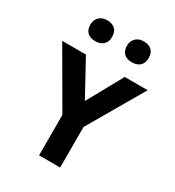

<svg xmlns="http://www.w3.org/2000/svg" viewBox="-210 -1015 1033 1136"><g transform="rotate(30 307.0 -447.0)"><path d="M442 -655H599L379 -277V0H235V-276L15 -655H177L309 -414ZM259 -822Q259 -788 239 -769.5Q219 -751 184 -751Q149 -751 130 -769.5Q111 -788 111 -822Q111 -854 131 -874Q151 -894 185 -894Q221 -894 240 -875.5Q259 -857 259 -822ZM509 -822Q509 -788 489 -769.5Q469 -751 434 -751Q399 -751 380 -769.5Q361 -788 361 -822Q361 -854 381 -874Q401 -894 435 -894Q471 -894 490 -875.5Q509 -857 509 -822Z"/></g></svg>

Font: Intel One Mono
Style: Bold
Weight: 700
Monospace: yes
Designer: Fred Shallcrass
Foundry: Frere-Jones Type LLC
Version: Version 1.400;hotconv 1.1.0;makeotfexe 2.6.0;FJTRelease1.4